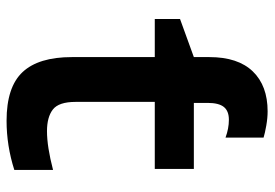

<svg xmlns="http://www.w3.org/2000/svg" viewBox="-142 -662 815 570"><g transform="rotate(90 265.0 -377.5)"><path d="M339 10Q239 10 194.5 -37.5Q150 -85 150 -184V-430H37V-505L150 -546V-592Q150 -677 192.5 -721Q235 -765 311 -765Q331 -765 353.5 -761Q376 -757 389 -753V-640Q362 -650 336 -650Q310 -650 298 -635Q286 -620 286 -587V-546H482V-430H283V-195Q283 -145 305.5 -127.5Q328 -110 370 -110Q416 -110 485 -128V-13Q413 10 339 10Z"/></g></svg>

Font: Noto Sans Mono Condensed
Style: Bold
Weight: 700
Width: 3
Designer: Monotype Design Team
Foundry: Monotype Imaging Inc.
Version: Version 2.014